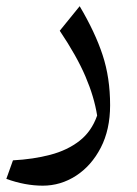

<svg xmlns="http://www.w3.org/2000/svg" viewBox="-20 -315 432 607"><path d="M328.1 17.6Q328.1 94.7 298.6 151.9Q269 209 220.5 240.5Q171.9 272 115.2 272Q59.6 272 0 250.5L21 191.9Q85.4 188.5 139.2 174.3Q192.9 160.2 231.2 130.4Q269.5 100.6 287.1 50.3Q277.8 -8.8 250.2 -73.2Q222.7 -137.7 168.9 -217.8L231.9 -295.4Q280.8 -212.9 304.4 -141.1Q328.1 -69.3 328.1 17.6Z"/></svg>

Font: Pinar DS2-Regular
Style: Regular
Weight: 400
Designer: Amin Abedi
Version: Version 2.000